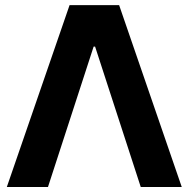

<svg xmlns="http://www.w3.org/2000/svg" viewBox="-20 -748 754 768"><path d="M354.5 -561.5 171.9 0H7.3L258.3 -727.5H456.5L707 0H543L360.4 -561.5Z"/></svg>

Font: Inter Tight Stencil
Style: Bold
Weight: 700
Designer: Rasmus Andersson
Foundry: rsms
Version: Version 3.004;Glyphs 3.1.2 (3151)